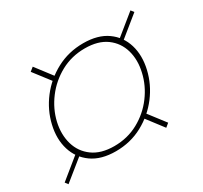

<svg xmlns="http://www.w3.org/2000/svg" viewBox="-169 -786 849 802"><g transform="rotate(-30 255.5 -385.0)"><path d="M192.5 -155Q122 -155 77.8 -186.5Q33.5 -218 17.5 -270.2Q1.5 -322.5 16 -385Q30.5 -447.5 70.5 -499.8Q110.5 -552 169.2 -583.2Q228 -614.5 298.5 -614.5Q369 -614.5 413 -583.2Q457 -552 472.8 -499.8Q488.5 -447.5 474 -385Q459.5 -322.5 419.8 -270.2Q380 -218 321.5 -186.5Q263 -155 192.5 -155ZM-48.5 -135 -59 -149 53 -240 64 -226ZM423 -135 353.5 -226 371 -240 440.5 -149.5ZM197.5 -177Q261.5 -177 314 -205.8Q366.5 -234.5 402 -282Q437.5 -329.5 450 -385Q463 -440.5 449.5 -487.8Q436 -535 396.8 -563.8Q357.5 -592.5 293.5 -592.5Q230 -592.5 177.2 -563.8Q124.5 -535 88.8 -487.8Q53 -440.5 40 -385Q27.5 -329.5 41.2 -282Q55 -234.5 94.5 -205.8Q134 -177 197.5 -177ZM119.5 -529.5 49.5 -620.5 67.5 -635 137 -544ZM438 -530 427 -544 538.5 -634.5 549.5 -620.5Z"/></g></svg>

Font: Bodoni Moda SC
Style: Italic
Weight: 400
Italic angle: -13°
Designer: Owen Earl
Foundry: indestructible type
Version: Version 2.005